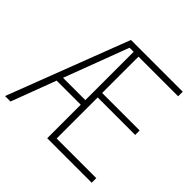

<svg xmlns="http://www.w3.org/2000/svg" viewBox="-177 -889 1065 1065"><g transform="rotate(45 355.0 -357.0)"><path d="M679 0V-36H368V-358H662V-393H368V-678H679V-714H273L-1 0H42L141 -263H330V0ZM155 -299 298 -678H330V-299Z"/></g></svg>

Font: Noto Sans SemiCondensed ExtraLight
Style: Regular
Weight: 200
Width: 4
Designer: Monotype Design Team
Foundry: Monotype Imaging Inc.
Version: Version 2.013